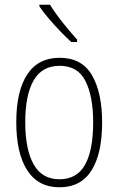

<svg xmlns="http://www.w3.org/2000/svg" viewBox="-20 -784 502 814"><path d="M413 -265Q413 -133 368 -61.5Q323 10 232 10Q142 10 95.5 -62Q49 -134 49 -266Q49 -398 95.5 -468.5Q142 -539 233 -539Q327 -539 370 -465Q413 -391 413 -265ZM87 -266Q87 -151 122.5 -87.5Q158 -24 232 -24Q306 -24 340.5 -85.5Q375 -147 375 -266Q375 -375 342.5 -440Q310 -505 233 -505Q158 -505 122.5 -443Q87 -381 87 -266ZM192 -764Q215 -727 246.5 -687.5Q278 -648 307 -616V-606H282Q261 -625 235.5 -651.5Q210 -678 186.5 -705.5Q163 -733 147 -757V-764Z"/></svg>

Font: Noto Sans Gujarati UI Condensed ExtraLight
Style: Regular
Weight: 200
Width: 3
Designer: Jelle Bosma - Monotype Design Team, Universal Thirst
Foundry: Monotype Imaging Inc.
Version: Version 2.106; ttfautohint (v1.8.4.7-5d5b)